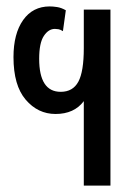

<svg xmlns="http://www.w3.org/2000/svg" viewBox="-20 -578 436 598"><path d="M241 0V-263Q211 -223 153 -223Q98 -223 60 -267.5Q22 -312 22 -400Q22 -473 52 -515.5Q82 -558 135 -558Q145 -558 158 -556Q171 -554 185 -546L176 -481Q168 -486 162 -487Q156 -488 151 -488Q131 -488 116.5 -466Q102 -444 102 -395Q102 -292 169 -292Q207 -292 224 -323.5Q241 -355 241 -428V-548H324V0Z"/></svg>

Font: Noto Sans Thai ExtCond
Style: Regular
Weight: 400
Width: 2
Designer: Monotype Design Team
Foundry: Monotype Imaging Inc.
Version: Version 2.002; ttfautohint (v1.8.4.7-5d5b)